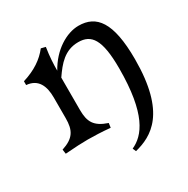

<svg xmlns="http://www.w3.org/2000/svg" viewBox="-169 -715 1029 1051"><g transform="rotate(-30 345.5 -189.0)"><path d="M418 -488C500 -488 541 -435 541 -252C541 36 465 130 385 166L394 187C505 159 641 88 641 -252C641 -487 576 -565 464 -565C388 -565 296 -510 241 -410C241 -451 243 -496 252 -554L224 -561C186 -512 132 -475 54 -451V-427C129 -421 151 -362 151 -293V-162C151 -86 130 -47 50 -21L54 7C115 2 165 0 197 0C229 0 289 2 338 7L342 -21C262 -48 241 -86 241 -162V-330V-366C285 -430 332 -488 418 -488Z"/></g></svg>

Font: Basteleur Moonlight
Style: Regular
Weight: 300
Designer: Keussel
Foundry: Keussel Studio
Version: Version 1.300;Glyphs 3.2 (3192)